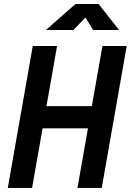

<svg xmlns="http://www.w3.org/2000/svg" viewBox="-20 -918 639 938"><path d="M358.4 0 409.7 -291H188L136.7 0H18.1L140.1 -693.4H258.8L207 -399.4H428.7L480.5 -693.4H599.1L477.1 0ZM204.6 -771.5 348.6 -898.4H461.9L561.5 -771.5H434.6L397.9 -832.5L338.4 -771.5Z"/></svg>

Font: Cascadia Code PL SemiBold
Style: Italic
Weight: 600
Italic angle: -10°
Monospace: yes
Designer: Aaron Bell
Foundry: Saja Typeworks
Version: Version 2404.023; ttfautohint (v1.8.4)